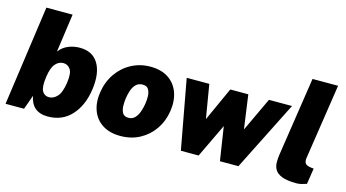

<svg xmlns="http://www.w3.org/2000/svg" viewBox="-82 -1055 2488 1379"><g transform="rotate(15 1161.5 -366.0)"><path d="M329 10Q297.5 10 273.5 2Q249.5 -6 232.5 -21Q215.5 -36 204.8 -57.5Q194 -79 189 -106L151 0H13.5L118 -743H313L273 -458Q288 -478 306.2 -491.2Q324.5 -504.5 344.8 -512.2Q365 -520 385.5 -523.5Q406 -527 425.5 -527Q521 -527 563.8 -455.8Q606.5 -384.5 589.5 -262Q572 -138.5 504.2 -64.2Q436.5 10 329 10ZM302 -126Q335 -126 362.8 -155.8Q390.5 -185.5 401.5 -262Q411.5 -334 392 -362Q372.5 -390 339.5 -390Q305.5 -390 280.2 -360.5Q255 -331 245.5 -262Q234.5 -185.5 251.2 -155.8Q268 -126 302 -126Z M868 10Q789 10 735.8 -24Q682.5 -58 659.8 -117.8Q637 -177.5 648.5 -255Q661 -336.5 703.8 -397.8Q746.5 -459 810.8 -493Q875 -527 951 -527Q1032 -527 1085 -491.8Q1138 -456.5 1160.2 -395Q1182.5 -333.5 1170.5 -255Q1158.5 -178 1117.2 -118.2Q1076 -58.5 1012.2 -24.2Q948.5 10 868 10ZM891.5 -131Q922 -131 940.8 -152.2Q959.5 -173.5 969.5 -204Q979.5 -234.5 983.5 -262Q988 -290 986.8 -319.2Q985.5 -348.5 973 -368.2Q960.5 -388 930 -388Q898.5 -388 879.5 -368.2Q860.5 -348.5 851 -319.2Q841.5 -290 837.5 -262Q833.5 -234.5 834.2 -204Q835 -173.5 847.5 -152.2Q860 -131 891.5 -131Z M1317 0 1222 -517H1390L1432 -266L1546 -517H1680L1715 -265L1833.5 -517H2005L1745 0H1607.5L1569 -251L1449 0Z M2179 11Q2108 11 2070.2 -4.2Q2032.5 -19.5 2018.2 -44Q2004 -68.5 2004 -98Q2004 -127.5 2008 -156L2097 -743H2287L2202 -182Q2199 -163.5 2206 -147Q2213 -130.5 2251.5 -125L2271.5 -123L2253.5 -5Q2235.5 1.5 2216.2 6.2Q2197 11 2179 11Z"/></g></svg>

Font: Public Sans Thin Black
Style: Italic
Weight: 900
Italic angle: -8°
Version: Version 2.001